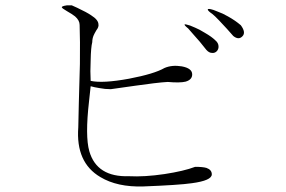

<svg xmlns="http://www.w3.org/2000/svg" viewBox="-20 -709 1040 698"><path d="M241.2 -689.5H222.7Q202.1 -686.5 205.1 -681.6Q206.1 -678.7 222.7 -668.9Q243.2 -657.2 252.9 -649.4Q269.5 -634.8 269.5 -618.2Q271.5 -562.5 270.5 -476.6Q269.5 -426.8 266.6 -335.9L264.6 -246.1Q254.9 -118.2 344.7 -65.4Q406.2 -28.3 501 -31.2Q629.9 -36.1 677.7 -43Q750 -52.7 750 -75.2Q750 -91.8 730.5 -98.6Q716.8 -102.5 689.5 -102.5Q648.4 -86.9 578.1 -76.2Q504.9 -65.4 449.2 -68.4Q332 -64.5 304.7 -159.2Q289.1 -213.9 303.7 -340.8L309.6 -395.5Q323.2 -391.6 341.8 -388.7Q361.3 -384.8 382.8 -384.8L472.7 -397.5Q518.6 -403.3 538.1 -406.2Q571.3 -410.2 589.8 -411.1Q633.8 -407.2 654.3 -412.1Q678.7 -418.9 678.7 -438.5Q678.7 -460.9 640.6 -467.8Q605.5 -473.6 578.1 -461.9Q541 -440.4 449.2 -422.9Q353.5 -405.3 309.6 -415Q307.6 -447.3 309.6 -490.2Q310.5 -537.1 315.4 -555.7Q315.4 -568.4 320.3 -580.1Q323.2 -586.9 330.1 -598.6Q335.9 -606.4 336.9 -610.4Q338.9 -616.2 337.9 -620.1Q337.9 -636.7 311.5 -653.3Q295.9 -664.1 260.7 -680.7ZM689.5 -608.4 670.9 -616.2Q652.3 -622.1 651.4 -620.1Q648.4 -618.2 664.1 -605.5Q672.9 -595.7 684.6 -582Q691.4 -574.2 706.1 -557.6L730.5 -527.3Q740.2 -516.6 751 -516.6Q761.7 -515.6 768.6 -523.4Q775.4 -531.2 774.4 -542Q773.4 -553.7 762.7 -562.5Q750 -575.2 724.6 -589.8Q704.1 -602.5 689.5 -608.4ZM773.4 -666 755.9 -672.9Q734.4 -679.7 735.4 -673.8Q736.3 -668.9 752 -658.2Q760.7 -651.4 776.4 -634.8Q786.1 -625 804.7 -604.5L828.1 -578.1Q847.7 -562.5 861.3 -577.1Q875 -590.8 855.5 -617.2Q835 -634.8 808.6 -649.4Q788.1 -661.1 773.4 -666Z"/></svg>

Font: Batang
Style: Regular
Weight: 400
Version: Version 2.21